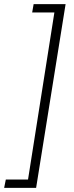

<svg xmlns="http://www.w3.org/2000/svg" viewBox="-70 -725 358 925"><path d="M-50 180 -42 140H65L192 -665H85L92 -705H246L104 180Z"/></svg>

Font: Nunito Sans 7pt Condensed ExtraLight
Style: Italic
Weight: 250
Width: 3
Italic angle: -9°
Designer: Vernon Adams
Foundry: Vernon Adams
Version: Version 3.101;gftools[0.9.27]